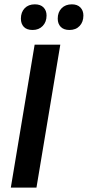

<svg xmlns="http://www.w3.org/2000/svg" viewBox="-20 -853 399 873"><path d="M29.2 0 137.5 -650H254.2L145.8 0ZM128.3 -716.7Q101.7 -716.7 88.3 -730.8Q75 -745 75 -768.3Q75 -797.5 92.1 -815.4Q109.2 -833.3 138.3 -833.3Q164.2 -833.3 177.9 -819.2Q191.7 -805 191.7 -782.5Q191.7 -753.3 174.2 -735Q156.7 -716.7 128.3 -716.7ZM295.8 -716.7Q270 -716.7 256.2 -730.8Q242.5 -745 242.5 -768.3Q242.5 -797.5 260 -815.4Q277.5 -833.3 306.7 -833.3Q331.7 -833.3 345.4 -819.2Q359.2 -805 359.2 -782.5Q359.2 -753.3 342.1 -735Q325 -716.7 295.8 -716.7Z"/></svg>

Font: Familjen Grotesk GF Medium
Style: Italic
Weight: 500
Designer: Anders Wikstroem, Jonas Baeckman, Matilda Gysing, Kristian Moeller
Foundry: Familjen STHML AB
Version: Version 2.000; Beta; Release 4; Build 6